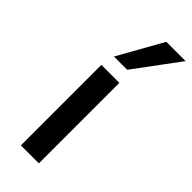

<svg xmlns="http://www.w3.org/2000/svg" viewBox="-249 -796 830 830"><g transform="rotate(45 166.5 -380.5)"><path d="M87 0V-492H197V0ZM100 -556 215 -761H333L181 -556Z"/></g></svg>

Font: Nunito Sans 10pt SemiExpanded SemiBold
Style: Regular
Weight: 600
Width: 6
Designer: Vernon Adams
Foundry: Vernon Adams
Version: Version 3.101;gftools[0.9.27]